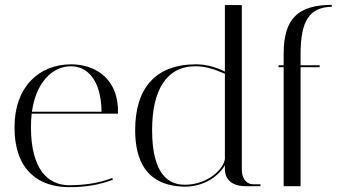

<svg xmlns="http://www.w3.org/2000/svg" viewBox="-20 -770 1392 794"><path d="M468 -300C472 -448 371 -504 274 -504C142 -504 40 -411 40 -244C40 -62 144 4 266 4C335 4 393 -6 447 -27L444 -34C392 -14 334 -4 266 -4C179 -4 108 -69 108 -244C108 -263 109 -282 111 -300ZM274 -496C337 -496 398 -445 400 -308H112C129 -428 195 -496 274 -496Z M743 2C830 2 888 -47 910 -87V-71C910 -71 904 0 996 0H1057V-8H1026C1026 -8 980 -6 980 -71V-749H910V-474C874 -492 833 -504 791 -504C619 -504 539 -401 539 -232C539 -32 656 0 743 2ZM744 -6C677 -6 609 -49 609 -232C609 -395 667 -496 788 -496C830 -496 869 -483 910 -465V-113C906 -73 841 -6 744 -6Z M1352 -750C1214 -749 1153 -695 1153 -547V-500H1132V-492H1153V0H1223V-492H1302V-500H1223V-547C1223 -684 1260 -740 1352 -742Z"/></svg>

Font: Italiana
Style: Regular
Weight: 400
Designer: Santiago Orozco
Foundry: Santiago Orozco
Version: Version 1.000;PS 001.001;hotconv 1.0.56